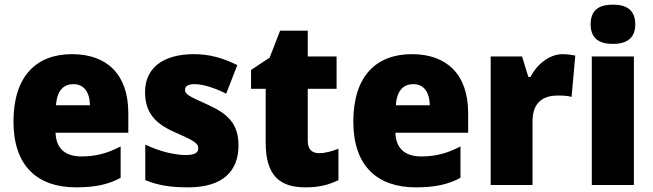

<svg xmlns="http://www.w3.org/2000/svg" viewBox="-20 -796 2808 826"><path d="M290 -563C135 -563 38 -467 38 -273C38 -81 142 10 307 10C391 10 447 -3 499 -31V-166C441 -136 392 -123 330 -123C257 -123 221 -161 219 -225H532V-310C532 -476 440 -563 290 -563ZM296 -434C341 -434 366 -400 367 -343H221C225 -408 255 -434 296 -434Z M1006 -170C1006 -263 961 -306 875 -345C791 -383 776 -390 776 -410C776 -426 791 -434 818 -434C853 -434 907 -417 953 -393L1001 -516C938 -547 881 -563 814 -563C685 -563 604 -506 604 -400C604 -314 645 -266 728 -229C815 -191 833 -180 833 -158C833 -138 816 -129 778 -129C733 -129 664 -145 605 -174V-21C664 3 719 10 789 10C939 10 1006 -60 1006 -170Z M1352 -137C1321 -137 1304 -155 1304 -191V-414H1428V-553H1304V-664H1185L1140 -548L1060 -495V-414H1123V-182C1123 -39 1185 10 1294 10C1356 10 1396 -2 1436 -21V-156C1406 -145 1380 -137 1352 -137Z M1752 -563C1597 -563 1500 -467 1500 -273C1500 -81 1604 10 1769 10C1853 10 1909 -3 1961 -31V-166C1903 -136 1854 -123 1792 -123C1719 -123 1683 -161 1681 -225H1994V-310C1994 -476 1902 -563 1752 -563ZM1758 -434C1803 -434 1828 -400 1829 -343H1683C1687 -408 1717 -434 1758 -434Z M2401 -563C2341 -563 2288 -516 2262 -465H2253L2226 -553H2091V0H2271V-274C2271 -364 2326 -385 2380 -385C2409 -385 2426 -383 2439 -379L2455 -557C2440 -560 2419 -563 2401 -563Z M2617 -776C2559 -776 2521 -755 2521 -691C2521 -629 2560 -607 2617 -607C2672 -607 2713 -629 2713 -691C2713 -755 2673 -776 2617 -776ZM2707 -553H2526V0H2707Z"/></svg>

Font: Noto Sans Devanagari SemiCondensed Black
Style: Regular
Weight: 900
Width: 4
Designer: Jelle Bosma - Monotype Design Team
Foundry: Monotype Imaging Inc.
Version: Version 2.004